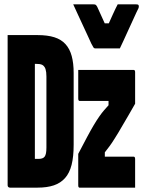

<svg xmlns="http://www.w3.org/2000/svg" viewBox="-20 -861 657 881"><path d="M152 -700Q198 -700 229.5 -690Q261 -680 280.5 -658.5Q300 -637 309 -604Q318 -571 318 -526V-197Q318 -142 308.5 -104.5Q299 -67 278.5 -44Q258 -21 227 -10.5Q196 0 152 0Q130 0 112.5 0Q95 0 81.5 0Q68 0 57.5 0Q47 0 39 0Q31 0 26 0Q21 0 18 -3Q15 -6 15 -11Q15 -87 15 -165Q15 -243 15 -326.5Q15 -410 15 -502.5Q15 -595 15 -700L150 -622L140 -597Q140 -571 140 -544Q140 -517 140 -491Q140 -446 140 -401Q140 -356 140 -311.5Q140 -267 140 -222Q140 -177 140 -132Q144 -132 146.5 -132Q149 -132 152 -132Q155 -132 158 -132Q167 -132 174 -134.5Q181 -137 185 -142.5Q189 -148 191 -158Q193 -168 193 -184V-510Q193 -521 192 -529Q191 -537 189 -543.5Q187 -550 184 -554Q180 -560 174.5 -563Q169 -566 161.5 -567Q154 -568 144 -568Q128 -568 112 -568Q96 -568 81 -568Q66 -568 52 -568Q38 -568 26 -568Q23 -568 20.5 -569.5Q18 -571 16.5 -573.5Q15 -576 15 -579Q15 -609 15 -639.5Q15 -670 15 -700Q26 -700 43 -700Q60 -700 79.5 -700Q99 -700 118 -700Q137 -700 152 -700ZM339 -540H594Q596 -540 597.5 -538.5Q599 -537 599.5 -535Q600 -533 600 -529V-385Q583 -355 569 -331Q555 -307 543.5 -287.5Q532 -268 523 -252.5Q514 -237 506 -225Q493 -204 482.5 -190Q472 -176 461 -162V-142H594Q597 -142 598.5 -139Q600 -136 600 -131Q600 -98 600 -65.5Q600 -33 600 0H345Q343 0 341.5 -1.5Q340 -3 339.5 -5Q339 -7 339 -11V-155Q362 -199 379 -231Q396 -263 410 -286.5Q424 -310 436 -327Q447 -343 457.5 -355Q468 -367 478 -378V-398H345Q343 -398 341.5 -399.5Q340 -401 339.5 -403.5Q339 -406 339 -409Q339 -442 339 -474.5Q339 -507 339 -540ZM530 -639Q521 -639 497.5 -639Q474 -639 449.5 -639Q425 -639 416 -639Q412 -639 409 -643Q406 -647 399 -661Q395 -670 385.5 -690.5Q376 -711 363.5 -738Q351 -765 338.5 -792Q326 -819 316 -841Q327 -841 345 -841Q363 -841 381 -841Q399 -841 409 -841Q416 -841 419 -839Q422 -837 426 -830Q431 -820 441 -797Q451 -774 470 -733L450 -754H488L469 -731Q486 -769 498 -795.5Q510 -822 520 -841H604Q610 -841 612.5 -840Q615 -839 616 -837Q617 -835 617 -832Q617 -828 615.5 -823.5Q614 -819 606 -804Q600 -791 589.5 -768Q579 -745 567.5 -720Q556 -695 546 -673Q536 -651 530 -639Z"/></svg>

Font: Recursive Monospace ExtraBold
Style: Regular
Weight: 800
Version: Version 1.047